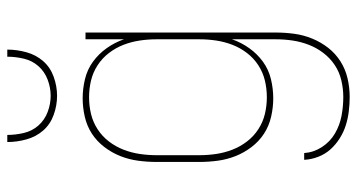

<svg xmlns="http://www.w3.org/2000/svg" viewBox="-252 -528 1003 540"><g transform="rotate(-90 250.0 -258.5)"><path d="M247 223Q227 223 206.5 220.5Q186 218 167 212Q148 206 130.5 195Q113 184 99.5 169Q86 154 78.5 134.5Q71 115 70 95H89Q91 122 106 145Q121 168 144 181.5Q167 195 193.5 200Q220 205 247 205Q270 205 293.5 199.5Q317 194 336.5 181Q356 168 370.5 149Q385 130 393.5 108Q402 86 405.5 62.5Q409 39 409 15V-108Q400 -82 384 -59.5Q368 -37 346 -21Q324 -5 297 1.5Q270 8 243 8Q217 8 191 2Q165 -4 143.5 -18Q122 -32 106 -53Q90 -74 80.5 -98Q71 -122 67.5 -148Q64 -174 64 -200V-320Q64 -346 67.5 -372Q71 -398 80.5 -422Q90 -446 106 -467Q122 -488 143.5 -502Q165 -516 191 -522Q217 -528 243 -528Q270 -528 297 -521.5Q324 -515 346 -499Q368 -483 384 -460.5Q400 -438 409 -412V-520H428V15Q428 41 424.5 67Q421 93 411 117.5Q401 142 385 162.5Q369 183 347 197Q325 211 299 217Q273 223 247 223ZM246 -10Q270 -10 293 -15.5Q316 -21 336 -34Q356 -47 370.5 -66Q385 -85 393.5 -107Q402 -129 405.5 -152.5Q409 -176 409 -200V-320Q409 -344 405.5 -367.5Q402 -391 393.5 -413Q385 -435 370.5 -454Q356 -473 336 -486Q316 -499 293 -504.5Q270 -510 246 -510Q222 -510 199 -504.5Q176 -499 156 -486Q136 -473 121.5 -454Q107 -435 98.5 -413Q90 -391 86.5 -367.5Q83 -344 83 -320V-200Q83 -176 86.5 -152.5Q90 -129 98.5 -107Q107 -85 121.5 -66Q136 -47 156 -34Q176 -21 199 -15.5Q222 -10 246 -10ZM250 -600Q223 -600 196.5 -609.5Q170 -619 152.5 -639Q135 -659 127.5 -686Q120 -713 120 -740H140Q140 -717 145.5 -693.5Q151 -670 166.5 -652.5Q182 -635 204.5 -626.5Q227 -618 250 -618Q273 -618 295.5 -626.5Q318 -635 333.5 -652.5Q349 -670 354.5 -693.5Q360 -717 360 -740H380Q380 -713 372.5 -686Q365 -659 347.5 -639Q330 -619 303.5 -609.5Q277 -600 250 -600Z"/></g></svg>

Font: Iosevka Term Curly Thin
Style: Regular
Weight: 100
Designer: Belleve Invis
Foundry: Belleve Invis
Version: Version 32.3.0